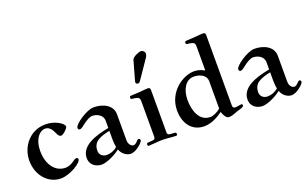

<svg xmlns="http://www.w3.org/2000/svg" viewBox="-89 -1223 2688 1674"><g transform="rotate(-20 1255.0 -386.5)"><path d="M39 -228C39 -89 132 12 247 12C332 12 447 -60 447 -94C447 -102 441 -109 431 -109C420 -109 411 -103 391 -88C377 -78 345 -62 318 -62C217 -62 157 -154 157 -274C157 -386 212 -444 264 -444C304 -444 326 -406 340 -374C351 -349 361 -338 376 -338C395 -338 443 -383 443 -399C443 -415 419 -436 390 -451C357 -468 322 -478 276 -478C135 -478 39 -358 39 -228Z M517 -79C517 -6 579 20 623 20C669 20 752 -19 796 -55H799C813 -13 854 18 893 18C945 18 1013 -47 1013 -63C1013 -74 1005 -81 999 -81C992 -81 983 -73 975 -64C964 -52 953 -44 941 -44C917 -44 896 -70 896 -107V-348C896 -429 815 -474 724 -474C658 -474 531 -386 531 -353C531 -342 537 -334 548 -334C562 -334 587 -355 600 -365C630 -389 666 -408 687 -408C726 -408 784 -385 784 -328V-261C714 -246 658 -234 601 -202C564 -181 517 -143 517 -79ZM626 -108C626 -137 637 -174 671 -195C705 -216 744 -226 784 -234V-155C784 -123 787 -101 791 -82C760 -55 726 -44 692 -44C659 -44 626 -64 626 -108Z M1141 -555C1141 -544 1149 -536 1160 -536C1172 -536 1178 -544 1185 -554L1302 -725C1310 -737 1314 -751 1314 -760C1314 -774 1299 -793 1279 -793C1258 -793 1200 -769 1193 -744L1143 -566C1142 -563 1141 -557 1141 -555ZM1053 -8C1053 2 1057 6 1063 6C1076 6 1103 4 1123 2C1146 0 1171 -2 1190 -2C1209 -2 1234 0 1257 2C1277 4 1304 6 1317 6C1323 6 1328 2 1328 -8C1328 -17 1324 -23 1314 -23L1272 -26C1259 -27 1247 -31 1247 -50V-440C1247 -454 1246 -468 1225 -468C1209 -468 1181 -465 1149 -462C1124 -460 1083 -458 1069 -458C1056 -458 1053 -454 1053 -442C1053 -429 1059 -429 1070 -428C1084 -427 1105 -424 1117 -418C1129 -412 1134 -404 1134 -383V-50C1134 -31 1122 -27 1109 -26L1067 -23C1057 -23 1053 -17 1053 -8Z M1399 -199C1399 -71 1469 12 1577 12C1650 12 1713 -29 1751 -56L1754 -53C1761 -26 1782 10 1805 10C1820 10 1838 7 1850 2C1871 -6 1895 -15 1923 -23C1945 -29 1955 -38 1955 -46C1955 -52 1951 -58 1945 -58C1938 -58 1928 -56 1915 -54C1905 -52 1892 -51 1886 -51C1871 -51 1863 -59 1863 -76V-725C1863 -739 1862 -753 1841 -753C1825 -753 1798 -751 1766 -748C1741 -746 1699 -743 1685 -743C1672 -743 1669 -739 1669 -727C1669 -714 1675 -714 1686 -713C1700 -712 1721 -709 1733 -703C1745 -697 1750 -689 1750 -668V-446L1748 -443C1727 -457 1689 -470 1656 -470C1543 -470 1399 -364 1399 -199ZM1516 -253C1516 -348 1560 -427 1636 -427C1685 -427 1750 -404 1750 -343V-89C1723 -66 1683 -46 1654 -46C1549 -46 1516 -160 1516 -253Z M2009 -79C2009 -6 2071 20 2115 20C2161 20 2244 -19 2288 -55H2291C2305 -13 2346 18 2385 18C2437 18 2505 -47 2505 -63C2505 -74 2497 -81 2491 -81C2484 -81 2475 -73 2467 -64C2456 -52 2445 -44 2433 -44C2409 -44 2388 -70 2388 -107V-348C2388 -429 2307 -474 2216 -474C2150 -474 2023 -386 2023 -353C2023 -342 2029 -334 2040 -334C2054 -334 2079 -355 2092 -365C2122 -389 2158 -408 2179 -408C2218 -408 2276 -385 2276 -328V-261C2206 -246 2150 -234 2093 -202C2056 -181 2009 -143 2009 -79ZM2118 -108C2118 -137 2129 -174 2163 -195C2197 -216 2236 -226 2276 -234V-155C2276 -123 2279 -101 2283 -82C2252 -55 2218 -44 2184 -44C2151 -44 2118 -64 2118 -108Z"/></g></svg>

Font: Monomakh Unicode
Style: Regular
Weight: 400
Version: Version 1.2